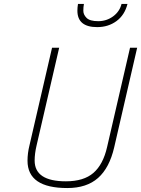

<svg xmlns="http://www.w3.org/2000/svg" viewBox="-20 -941 713 970"><path d="M404 -921Q401 -906 401 -886.5Q401 -867 417.5 -850.5Q434 -834 476 -834Q518 -834 551 -858Q584 -882 594 -921H624Q610 -865 568.5 -834.5Q527 -804 471 -804Q371 -804 371 -887Q371 -903 374 -921ZM155 -130Q155 -25 313 -25Q403 -25 452 -67.5Q501 -110 521 -198L637 -700H673L557 -197Q533 -93 475.5 -42Q418 9 320 9Q119 9 119 -129Q119 -167 129 -207L243 -700H279L165 -207Q155 -165 155 -130Z"/></svg>

Font: Titillium Web ExtraLight
Style: Italic
Weight: 275
Italic angle: -13°
Version: Version 1.002;PS 57.000;hotconv 1.0.70;makeotf.lib2.5.55311